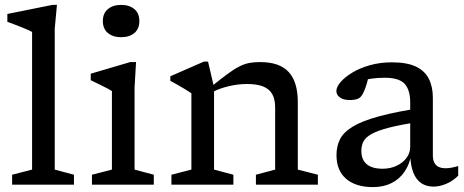

<svg xmlns="http://www.w3.org/2000/svg" viewBox="-20 -754 1895 784"><path d="M203.5 -61.5 282 -40.5V0H29.5V-40.5L111 -61.5V-623.5Q104.5 -627.5 88 -634.5Q71.5 -641.5 50.5 -649.8Q29.5 -658 10 -665V-697L194 -734H212.5L203.5 -636.5Z M474.5 -602Q441.5 -602 420.8 -619Q400 -636 400 -668Q400 -700 420.8 -717Q441.5 -734 474.5 -734Q508 -734 528.5 -717Q549 -700 549 -668Q549 -636 528.5 -619Q508 -602 474.5 -602ZM535.5 -500.5 529.5 -396.5V-61.5L608 -40.5V0H355.5V-40.5L437 -61.5V-382Q431.5 -386 416.8 -393.8Q402 -401.5 384 -410.2Q366 -419 350.5 -426.5V-453L511.5 -500.5Z M854 -397.5V-61.5L933 -40.5V0H680V-40.5L761.5 -61.5V-373Q753.5 -379 731.5 -392.2Q709.5 -405.5 675.5 -424V-442.5L812.5 -502.5H829.5ZM1025 -40.5 1103.5 -61.5V-315.5Q1103.5 -348.5 1091.8 -369.5Q1080 -390.5 1054.8 -400.8Q1029.5 -411 988.5 -411Q952 -411 915 -402.2Q878 -393.5 851.5 -380L840.5 -398.5Q882.5 -432.5 910.2 -452.8Q938 -473 958.5 -483.2Q979 -493.5 998.5 -497Q1018 -500.5 1042 -500.5Q1121.5 -500.5 1158.8 -460Q1196 -419.5 1196 -337.5V-61.5L1278 -40.5V0H1025Z M1712.5 -315.5 1697 -257Q1618 -245.5 1570.2 -233.2Q1522.5 -221 1497.5 -207Q1472.5 -193 1464 -176.2Q1455.5 -159.5 1455.5 -138Q1455.5 -102 1477.5 -83.5Q1499.5 -65 1542 -65Q1573.5 -65 1599.2 -77Q1625 -89 1640 -109.2Q1655 -129.5 1655 -154.5V-335Q1655 -387 1632.2 -411.8Q1609.5 -436.5 1551 -436.5Q1523 -436.5 1499 -433.2Q1475 -430 1453.5 -424L1488.5 -457Q1484.5 -438 1480.5 -422.8Q1476.5 -407.5 1472 -395.2Q1467.5 -383 1462 -372Q1453.5 -355 1440.2 -350.2Q1427 -345.5 1409 -345.5Q1382 -345.5 1367.8 -356.2Q1353.5 -367 1353.5 -382Q1353.5 -399 1370.8 -419Q1388 -439 1418.5 -457.5Q1449 -476 1490.5 -487.8Q1532 -499.5 1580.5 -499.5Q1642 -499.5 1678.5 -482Q1715 -464.5 1731.2 -432Q1747.5 -399.5 1747.5 -355V-120Q1747.5 -101.5 1753.5 -89.8Q1759.5 -78 1771.2 -72.5Q1783 -67 1800 -67Q1811.5 -67 1824.5 -69.5Q1837.5 -72 1851 -76V-36.5Q1828 -14 1801.2 -3Q1774.5 8 1750.5 8Q1721 8 1700 -6.2Q1679 -20.5 1667.8 -49.2Q1656.5 -78 1655 -122L1659 -123.5Q1652.5 -83 1632 -53Q1611.5 -23 1578.8 -6.5Q1546 10 1503 10Q1432.5 10 1393.2 -24Q1354 -58 1354 -120.5Q1354 -156.5 1368.2 -185.2Q1382.5 -214 1420.8 -237.2Q1459 -260.5 1529.5 -279.5Q1600 -298.5 1712.5 -315.5Z"/></svg>

Font: Newsreader 9pt
Style: Regular
Weight: 400
Designer: Hugues Gentile
Foundry: Production Type
Version: Version 1.003